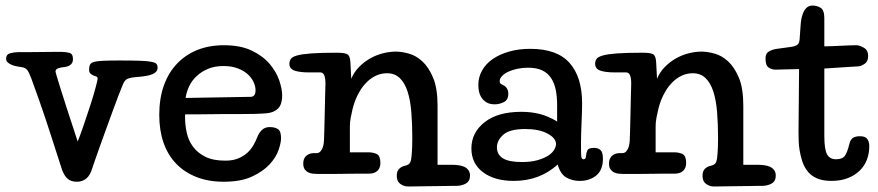

<svg xmlns="http://www.w3.org/2000/svg" viewBox="-20 -641 3163 692"><path d="M423 -337Q417 -323 407 -296.5Q397 -270 385.5 -239Q374 -208 362 -174.5Q350 -141 339.5 -112Q329 -83 322 -62.5Q315 -42 313 -36Q305 -9 291 2.5Q277 14 257 14Q236 14 223.5 3Q211 -8 203 -31Q182 -96 168.5 -138Q155 -180 144 -213Q133 -246 121.5 -278.5Q110 -311 93 -358Q84 -382 77.5 -389.5Q71 -397 58 -399Q52 -400 42.5 -401.5Q33 -403 24 -406.5Q15 -410 8.5 -415.5Q2 -421 2 -429Q2 -445 16.5 -449Q31 -453 45 -453Q49 -453 73 -453Q97 -453 124 -453.5Q151 -454 174 -454Q197 -454 201 -454Q217 -454 230 -450.5Q243 -447 243 -428Q243 -414 233.5 -407Q224 -400 209 -399Q198 -398 189 -394.5Q180 -391 180 -383Q180 -381 184 -368Q188 -355 197 -325.5Q206 -296 221.5 -248.5Q237 -201 260 -131Q269 -153 281.5 -189.5Q294 -226 305.5 -261.5Q317 -297 324.5 -325Q332 -353 332 -358Q332 -365 322 -367Q314 -369 307.5 -374.5Q301 -380 301 -389Q301 -401 304.5 -408Q308 -415 319.5 -418Q331 -421 352.5 -422Q374 -423 410 -423Q458 -423 485.5 -422Q513 -421 527 -418Q541 -415 544.5 -410Q548 -405 548 -397Q548 -382 530.5 -374Q513 -366 468 -363Q454 -362 442 -358Q430 -354 423 -337Z M883 -292Q901 -292 901 -316Q901 -329 894.5 -344Q888 -359 874.5 -372Q861 -385 838.5 -394Q816 -403 785 -403Q754 -403 730 -393Q706 -383 688.5 -366.5Q671 -350 661.5 -329.5Q652 -309 649 -288ZM648 -229Q647 -227 647 -223.5Q647 -220 647 -218Q647 -191 653 -163Q659 -135 675.5 -112.5Q692 -90 720 -76Q748 -62 792 -62Q819 -62 838.5 -70Q858 -78 871.5 -90.5Q885 -103 893.5 -118Q902 -133 907 -146Q913 -162 924 -172.5Q935 -183 952 -183Q971 -183 982 -175.5Q993 -168 993 -143Q993 -127 984 -100.5Q975 -74 951.5 -48.5Q928 -23 888 -4.5Q848 14 786 14Q731 14 688 -3Q645 -20 615 -51Q585 -82 569.5 -126.5Q554 -171 554 -227Q554 -286 570.5 -332.5Q587 -379 618 -411.5Q649 -444 691.5 -461Q734 -478 787 -478Q847 -478 887.5 -458.5Q928 -439 952 -410.5Q976 -382 986.5 -351Q997 -320 997 -297Q997 -277 991 -263Q985 -249 970 -241Q963 -237 954.5 -235Q946 -233 932.5 -232Q919 -231 899.5 -230.5Q880 -230 853 -230Q849 -230 833 -230Q817 -230 795 -230Q773 -230 748 -229.5Q723 -229 701.5 -229Q680 -229 665 -229Q650 -229 648 -229Z M1557 -47H1611Q1621 -47 1632.5 -45.5Q1644 -44 1653 -40Q1662 -36 1668 -28Q1674 -20 1674 -8Q1674 12 1659 20.5Q1644 29 1623 29Q1620 29 1606.5 29Q1593 29 1574.5 29.5Q1556 30 1535 30Q1514 30 1496 30.5Q1478 31 1464.5 31Q1451 31 1449 31Q1436 31 1423 22Q1410 13 1410 -7Q1410 -24 1418.5 -32.5Q1427 -41 1441 -44Q1455 -47 1459 -57Q1463 -67 1464 -86Q1465 -100 1465.5 -112Q1466 -124 1466 -143Q1466 -194 1462.5 -237Q1459 -280 1449 -311Q1439 -342 1421 -359.5Q1403 -377 1375 -377Q1353 -377 1334.5 -368Q1316 -359 1302 -345Q1288 -331 1278 -314.5Q1268 -298 1262 -283Q1261 -281 1257.5 -271Q1254 -261 1250.5 -247Q1247 -233 1244 -216.5Q1241 -200 1241 -186V-92H1308Q1326 -92 1338.5 -85.5Q1351 -79 1351 -53Q1351 -36 1340.5 -25.5Q1330 -15 1308 -15Q1305 -15 1292 -15Q1279 -15 1259.5 -15Q1240 -15 1218 -14.5Q1196 -14 1176.5 -14Q1157 -14 1143 -14Q1129 -14 1125 -14Q1117 -14 1108 -15Q1099 -16 1091.5 -19.5Q1084 -23 1078.5 -30.5Q1073 -38 1073 -51Q1073 -63 1077 -70.5Q1081 -78 1087 -82Q1093 -86 1099 -87.5Q1105 -89 1109 -89H1120Q1130 -89 1136 -96.5Q1142 -104 1144.5 -113.5Q1147 -123 1147.5 -132Q1148 -141 1148 -143Q1148 -146 1149 -174.5Q1150 -203 1150.5 -237.5Q1151 -272 1152 -302.5Q1153 -333 1153 -340Q1153 -380 1135 -380H1095Q1060 -380 1041.5 -386.5Q1023 -393 1023 -411Q1023 -421 1028 -428.5Q1033 -436 1050.5 -441Q1068 -446 1102 -448.5Q1136 -451 1194 -451Q1225 -451 1233.5 -444.5Q1242 -438 1243 -415L1246 -357Q1256 -381 1273.5 -399Q1291 -417 1312.5 -429.5Q1334 -442 1358.5 -448.5Q1383 -455 1407 -455Q1427 -455 1453 -448Q1479 -441 1502 -420Q1525 -399 1541 -361Q1557 -323 1557 -260Z M1988 -261Q1988 -292 1983 -317Q1978 -342 1966 -360Q1954 -378 1934 -387.5Q1914 -397 1883 -397Q1863 -397 1844.5 -393Q1826 -389 1812 -382.5Q1798 -376 1789.5 -367Q1781 -358 1781 -349Q1781 -341 1785.5 -338.5Q1790 -336 1792 -335Q1812 -326 1812 -303Q1812 -281 1796 -273Q1780 -265 1763 -265Q1746 -265 1734.5 -271.5Q1723 -278 1716 -288.5Q1709 -299 1706.5 -311Q1704 -323 1704 -335Q1704 -363 1717.5 -387Q1731 -411 1755.5 -428Q1780 -445 1814.5 -455Q1849 -465 1891 -465Q1988 -465 2033 -414Q2078 -363 2078 -269Q2078 -257 2077.5 -238Q2077 -219 2076 -198.5Q2075 -178 2074.5 -158.5Q2074 -139 2074 -124Q2074 -87 2075 -77Q2076 -67 2083 -67Q2088 -67 2090 -70.5Q2092 -74 2092 -79Q2093 -90 2097 -99Q2101 -108 2121 -108Q2136 -108 2144.5 -100Q2153 -92 2153 -69Q2153 -28 2129 -8.5Q2105 11 2069 11Q2043 11 2021.5 -1Q2000 -13 1990 -48Q1958 -19 1918.5 -4Q1879 11 1832 11Q1762 11 1720.5 -20.5Q1679 -52 1679 -106Q1679 -163 1726.5 -200.5Q1774 -238 1859 -238Q1895 -238 1926 -230Q1957 -222 1988 -203ZM1771 -110Q1771 -84 1792.5 -70.5Q1814 -57 1861 -57Q1895 -57 1918.5 -64Q1942 -71 1956.5 -80.5Q1971 -90 1977.5 -101.5Q1984 -113 1984 -122Q1984 -143 1953.5 -159.5Q1923 -176 1873 -176Q1817 -176 1794 -155.5Q1771 -135 1771 -110Z M2659 -47H2713Q2723 -47 2734.5 -45.5Q2746 -44 2755 -40Q2764 -36 2770 -28Q2776 -20 2776 -8Q2776 12 2761 20.5Q2746 29 2725 29Q2722 29 2708.5 29Q2695 29 2676.5 29.5Q2658 30 2637 30Q2616 30 2598 30.5Q2580 31 2566.5 31Q2553 31 2551 31Q2538 31 2525 22Q2512 13 2512 -7Q2512 -24 2520.5 -32.5Q2529 -41 2543 -44Q2557 -47 2561 -57Q2565 -67 2566 -86Q2567 -100 2567.5 -112Q2568 -124 2568 -143Q2568 -194 2564.5 -237Q2561 -280 2551 -311Q2541 -342 2523 -359.5Q2505 -377 2477 -377Q2455 -377 2436.5 -368Q2418 -359 2404 -345Q2390 -331 2380 -314.5Q2370 -298 2364 -283Q2363 -281 2359.5 -271Q2356 -261 2352.5 -247Q2349 -233 2346 -216.5Q2343 -200 2343 -186V-92H2410Q2428 -92 2440.5 -85.5Q2453 -79 2453 -53Q2453 -36 2442.5 -25.5Q2432 -15 2410 -15Q2407 -15 2394 -15Q2381 -15 2361.5 -15Q2342 -15 2320 -14.5Q2298 -14 2278.5 -14Q2259 -14 2245 -14Q2231 -14 2227 -14Q2219 -14 2210 -15Q2201 -16 2193.5 -19.5Q2186 -23 2180.5 -30.5Q2175 -38 2175 -51Q2175 -63 2179 -70.5Q2183 -78 2189 -82Q2195 -86 2201 -87.5Q2207 -89 2211 -89H2222Q2232 -89 2238 -96.5Q2244 -104 2246.5 -113.5Q2249 -123 2249.5 -132Q2250 -141 2250 -143Q2250 -146 2251 -174.5Q2252 -203 2252.5 -237.5Q2253 -272 2254 -302.5Q2255 -333 2255 -340Q2255 -380 2237 -380H2197Q2162 -380 2143.5 -386.5Q2125 -393 2125 -411Q2125 -421 2130 -428.5Q2135 -436 2152.5 -441Q2170 -446 2204 -448.5Q2238 -451 2296 -451Q2327 -451 2335.5 -444.5Q2344 -438 2345 -415L2348 -357Q2358 -381 2375.5 -399Q2393 -417 2414.5 -429.5Q2436 -442 2460.5 -448.5Q2485 -455 2509 -455Q2529 -455 2555 -448Q2581 -441 2604 -420Q2627 -399 2643 -361Q2659 -323 2659 -260Z M2860 -392Q2841 -392 2817 -391Q2793 -390 2775 -390Q2762 -390 2750.5 -397.5Q2739 -405 2739 -430Q2739 -449 2752 -456Q2765 -463 2780 -465L2831 -472Q2846 -474 2853.5 -479.5Q2861 -485 2862 -500Q2864 -524 2865.5 -549Q2867 -574 2873 -590Q2884 -621 2908 -621Q2924 -621 2937.5 -613Q2951 -605 2951 -575V-474Q2957 -474 2973.5 -474.5Q2990 -475 3009 -476Q3028 -477 3044.5 -477.5Q3061 -478 3066 -478Q3078 -478 3093.5 -469Q3109 -460 3109 -439Q3109 -420 3097 -411.5Q3085 -403 3075 -402Q3044 -400 3012 -398Q2980 -396 2951 -394V-152Q2951 -102 2961 -84.5Q2971 -67 2993 -67Q3015 -67 3024 -78Q3033 -89 3041 -121Q3045 -138 3054 -144Q3063 -150 3080 -150Q3098 -150 3105.5 -140.5Q3113 -131 3113 -114Q3113 -88 3104.5 -65.5Q3096 -43 3078.5 -26Q3061 -9 3035.5 1Q3010 11 2976 11Q2913 11 2886 -30Q2876 -45 2870.5 -63Q2865 -81 2862 -99Q2859 -117 2858.5 -134Q2858 -151 2858 -165Z"/></svg>

Font: Life Savers ExtraBold
Style: Regular
Weight: 800
Designer: Pablo Impallari, Rodrigo Fuenzalida, Brenda Gallo
Foundry: Pablo Impallari, Rodrigo Fuenzalida, Brenda Gallo
Version: Version 3.001; ttfautohint (v0.95) -l 8 -r 50 -G 200 -x 14 -